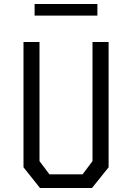

<svg xmlns="http://www.w3.org/2000/svg" viewBox="-20 -940 660 960"><path d="M180 0H440L523 -103.5V-730H442.5V-134.5L393 -68.5H227L177.5 -134.5V-730H97.5V-103.5ZM153 -862H467V-920H153Z"/></svg>

Font: Monaspace Krypton Light
Style: Regular
Weight: 300
Designer: Riley Cran & the Lettermatic Team
Foundry: Lettermatic
Version: Version 1.101 (Monaspace Krypton)